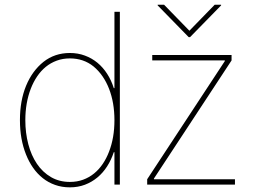

<svg xmlns="http://www.w3.org/2000/svg" viewBox="-20 -777 1071 808"><path d="M63.9 0ZM274.1 11.4Q240.4 11.4 211.8 1.2Q183.2 -8.9 160.2 -27.2Q137.1 -45.5 119.3 -70.8Q101.6 -96.2 89.5 -126.8Q63.9 -190.7 63.9 -271.3Q63.9 -353.3 89.8 -416.2Q115.8 -479 163 -516.7Q210.2 -554 274.1 -554Q307.9 -554 337.2 -543.1Q366.5 -532.3 389.9 -513Q413.4 -493.6 430.9 -466.4Q448.5 -439.3 458.8 -406.2H461.6V-727.3H484.4V0H461.6V-136.4H458.8Q448.2 -104 430.8 -76.9Q413.4 -49.7 389.9 -30.2Q366.5 -10.7 337.4 0.4Q308.2 11.4 274.1 11.4ZM274.1 -11.4Q304.3 -11.4 329.9 -20.8Q355.5 -30.2 376.1 -47.1Q396.7 -63.9 412.5 -87.4Q428.3 -110.8 438.9 -138.8Q461.6 -197.1 461.6 -271.3Q461.6 -307.5 456 -340.7Q450.3 -373.9 439.1 -402.9Q427.9 -431.8 411.6 -455.6Q395.2 -479.4 373.9 -497.2Q331.7 -531.2 274.1 -531.2Q244.3 -531.2 218.8 -521.8Q193.2 -512.4 172.6 -495.6Q152 -478.7 136.2 -455.3Q120.4 -431.8 109.7 -404.1Q86.6 -344.5 86.6 -271.3Q86.6 -217.7 99.1 -170.3Q111.5 -122.9 135.5 -87.5Q159.4 -52.2 194.4 -31.8Q229.4 -11.4 274.1 -11.4ZM968.8 0H599.4V-22.7L926.1 -519.9V-522.7H620.7V-545.5H954.5V-522.7L627.8 -25.6V-22.7H968.8ZM779.8 -620.7H774.1L643.5 -754.3V-757.1H670.5L777 -647.7L883.5 -757.1H910.5V-754.3Z"/></svg>

Font: Linik Sans Thin
Style: Regular
Weight: 100
Designer: Fonts by Rasmus Andersson / Changes by Cristiano Sobral with parts from Marc Monis
Foundry: rsms
Version: Version 3.020; ttfautohint (v1.6)